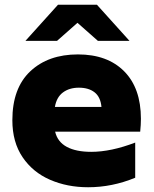

<svg xmlns="http://www.w3.org/2000/svg" viewBox="-20 -779 646 808"><path d="M32 -273Q32 -408 107.5 -479Q183 -550 308 -550Q432 -550 502.5 -479Q573 -408 573 -279Q573 -254 570 -225H212Q222 -182 261 -161Q300 -140 364 -140Q447 -140 549 -179V-31Q452 9 351 9Q263 9 190.5 -22.5Q118 -54 75 -117.5Q32 -181 32 -273ZM312 -410Q272 -410 245 -390Q218 -370 211 -329H407Q403 -371 378 -390.5Q353 -410 312 -410ZM224 -759H388L525 -607H392L306 -683L220 -607H87Z"/></svg>

Font: Chess Sans ExtraBold
Style: Regular
Weight: 800
Designer: Wolf Bōese
Foundry: Wolf Bōese
Version: Version 7.223